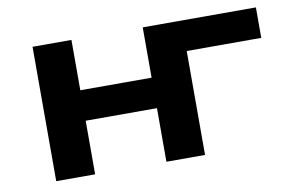

<svg xmlns="http://www.w3.org/2000/svg" viewBox="-59 -595 1054 695"><g transform="rotate(-10 468.0 -247.0)"><path d="M96 0V-494H239V-309H501V-494H917V-382H643V0H501V-197H239V0Z"/></g></svg>

Font: Nunito Sans 10pt Expanded
Style: Bold
Weight: 700
Width: 7
Designer: Vernon Adams
Foundry: Vernon Adams
Version: Version 3.101;gftools[0.9.27]